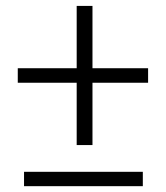

<svg xmlns="http://www.w3.org/2000/svg" viewBox="-20 -639 570 659"><path d="M297.4 -618.7H243.2V-404.8H41V-355H243.2V-141.1H297.4V-355H488.3V-404.8H297.4ZM470.2 -49.3H62.5V0H470.2Z"/></svg>

Font: Shabnam Thin
Style: Regular
Weight: 100
Foundry: DejaVu fonts team - Redesigned by Saber Rastikerdar - Based on Vazir font
Version: Version 5.0.1